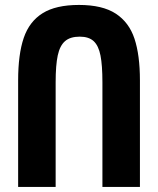

<svg xmlns="http://www.w3.org/2000/svg" viewBox="-20 -757 640 778"><path d="M300 -737Q395 -737 449 -701.8Q503 -666.5 525 -600Q547 -533.5 547 -431V0.5H395V-423.5Q395 -492.5 387.2 -532Q379.5 -571.5 359.8 -590Q340 -608.5 303 -608.5Q264.5 -608.5 243.5 -590.2Q222.5 -572 214 -532.5Q205.5 -493 205.5 -423.5V0.5H53.5V-431Q53.5 -537 76.2 -603.5Q99 -670 152.8 -703.5Q206.5 -737 300 -737Z"/></svg>

Font: JuliaMono ExtraBold
Style: Regular
Weight: 800
Monospace: yes
Designer: cormullion
Foundry: corm
Version: Version 0.055; ttfautohint (v1.8.4)